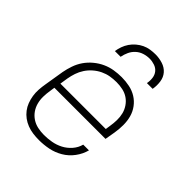

<svg xmlns="http://www.w3.org/2000/svg" viewBox="-208 -879 1017 1017"><g transform="rotate(45 300.0 -371.0)"><path d="M252 8Q229 8 206.5 5Q184 2 163.5 -6Q143 -14 126 -26.5Q109 -39 96 -56Q83 -73 75.5 -93Q68 -113 64.5 -135Q61 -157 62.5 -180Q64 -203 68 -226L86 -336Q91 -363 100.5 -390.5Q110 -418 126.5 -442Q143 -466 166.5 -485.5Q190 -505 216.5 -517Q243 -529 271 -533.5Q299 -538 327 -538Q357 -538 386 -532Q415 -526 439 -511Q463 -496 480 -473Q497 -450 504.5 -422.5Q512 -395 512 -364.5Q512 -334 507 -304L497 -246H114L110 -219Q106 -195 105.5 -171Q105 -147 111 -124.5Q117 -102 130 -83.5Q143 -65 162 -52.5Q181 -40 204 -35Q227 -30 252 -30Q279 -30 307.5 -35Q336 -40 362 -53.5Q388 -67 408 -90Q428 -113 435 -141H478Q469 -106 446 -75Q423 -44 390.5 -25Q358 -6 322.5 1Q287 8 252 8ZM461 -284 465 -311Q469 -335 469.5 -359Q470 -383 464.5 -405Q459 -427 446 -446Q433 -465 414.5 -477.5Q396 -490 373 -495Q350 -500 326 -500Q326 -500 326 -500Q326 -500 326 -500Q302 -500 279 -496Q256 -492 234 -481.5Q212 -471 193 -454.5Q174 -438 160.5 -417.5Q147 -397 139.5 -374.5Q132 -352 128 -329L121 -284ZM203 -610Q206 -629 212.5 -647.5Q219 -666 230.5 -683Q242 -700 258 -713.5Q274 -727 292 -735.5Q310 -744 329.5 -747Q349 -750 368 -750Q396 -750 422.5 -741.5Q449 -733 466 -713.5Q483 -694 487 -666Q491 -638 486 -610H443Q447 -630 444.5 -650Q442 -670 430.5 -684.5Q419 -699 400 -705.5Q381 -712 362 -712Q341 -712 320.5 -705.5Q300 -699 284 -684.5Q268 -670 259 -650.5Q250 -631 246 -610Z"/></g></svg>

Font: Iosevka Curly XLtExObl
Style: Regular
Weight: 200
Width: 7
Italic angle: -9°
Monospace: yes
Designer: Belleve Invis
Foundry: Belleve Invis
Version: Version 11.0.1; ttfautohint (v1.8.3)